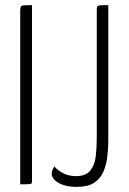

<svg xmlns="http://www.w3.org/2000/svg" viewBox="-20 -720 502 750"><path d="M59 0V-676Q59 -688 61 -693Q63 -698 73 -699Q83 -700 105 -700V-12Q105 -6 103 -3.5Q101 -1 91.5 -0.5Q82 0 59 0ZM281 10Q249 10 227 2.5Q205 -5 193.5 -17Q182 -29 182 -40Q182 -50 185.5 -57.5Q189 -65 192 -70Q206 -54 227.5 -43Q249 -32 277 -32Q315 -32 332.5 -53.5Q350 -75 354 -109Q358 -143 358 -184V-677Q358 -689 359.5 -693.5Q361 -698 370.5 -699Q380 -700 403 -700V-169Q403 -138 399 -106.5Q395 -75 383.5 -48.5Q372 -22 347.5 -6Q323 10 281 10Z"/></svg>

Font: Yanone Kaffeesatz ExtraLight Light
Style: Regular
Weight: 300
Version: Version 2.003